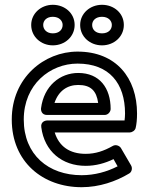

<svg xmlns="http://www.w3.org/2000/svg" viewBox="-20 -743 628 800"><path d="M79 -245C79 -391 189 -478 303 -478C435 -478 501 -396 501 -270C501 -260 500 -249 499 -241H177C167 -241 149 -235 152 -213C165 -112 239 -52 337 -52C379 -52 418 -63 453 -80L470 -50C425 -27 374 -13 320 -13C182 -13 79 -98 79 -245ZM29 -245C29 -68 159 37 320 37C394 37 463 13 518 -20C529 -26 533 -42 526 -54L484 -126C478 -136 462 -142 450 -135C413 -114 378 -102 337 -102C270 -102 226 -133 208 -191H520C529 -191 542 -198 545 -209C549 -225 551 -246 551 -270C551 -418 464 -528 303 -528C164 -528 29 -419 29 -245ZM176 -264H416C431 -264 441 -278 441 -289C441 -376 395 -439 306 -439C230 -439 163 -385 151 -292C150 -282 154 -264 176 -264ZM207 -314C224 -365 261 -389 306 -389C358 -389 382 -365 389 -314ZM200 -604C175 -604 160 -620 160 -639C160 -657 174 -673 200 -673C227 -673 241 -656 241 -639C241 -620 227 -604 200 -604ZM200 -554C250 -554 291 -590 291 -639C291 -688 250 -723 200 -723C151 -723 110 -687 110 -639C110 -590 151 -554 200 -554ZM405 -604C378 -604 364 -620 364 -639C364 -657 378 -673 405 -673C432 -673 446 -656 446 -639C446 -620 432 -604 405 -604ZM405 -554C455 -554 496 -590 496 -639C496 -688 455 -723 405 -723C355 -723 314 -687 314 -639C314 -590 355 -554 405 -554Z"/></svg>

Font: Falling Sky
Style: ExtOu
Weight: 400
Designer: Paul D. Hunt
Foundry: Adobe Systems Incorporated
Version: Version 1.02